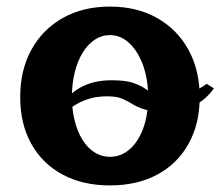

<svg xmlns="http://www.w3.org/2000/svg" viewBox="-20 -538 663 577"><path d="M310.4 19.2Q228.2 19.2 167.7 -13.6Q107.1 -46.3 73.9 -106.1Q40.7 -165.8 40.7 -246.2Q40.7 -327.4 74.4 -388.7Q108.1 -449.9 168.9 -484.1Q229.7 -518.2 310.4 -518.2Q391.3 -518.2 451.8 -484.1Q512.4 -449.9 546.2 -388.7Q580.1 -327.4 580.1 -246.2Q580.1 -165.8 546.8 -106.1Q513.6 -46.3 453.2 -13.6Q392.8 19.2 310.4 19.2ZM310.4 -66.7Q336 -66.7 357 -79.9Q378 -93.1 393.4 -117.3Q408.9 -141.5 417.1 -174.3Q425.3 -207.2 425.3 -246.2Q425.3 -285.2 416.9 -318.9Q408.4 -352.6 392.9 -378.1Q377.3 -403.7 356.4 -418.1Q335.6 -432.5 310.4 -432.5Q285.5 -432.5 264.6 -418.6Q243.7 -404.7 228.3 -379.5Q212.9 -354.3 204.6 -320.6Q196.2 -286.9 196.2 -247.1Q196.2 -207.8 204.6 -174.7Q212.9 -141.7 228.1 -117.5Q243.2 -93.3 264.3 -80Q285.3 -66.7 310.4 -66.7ZM476 -202Q436.3 -202 414.2 -209.1Q392.2 -216.2 377.7 -225.4Q363.3 -234.6 346.6 -241.6Q330 -248.6 300.9 -248.6Q288 -248.6 271.1 -246.4Q254.1 -244.1 233.9 -236.4Q213.8 -228.6 189.6 -212.1L167.7 -225.2Q192.6 -261.3 229.4 -279Q266.2 -296.8 315.2 -296.8Q356 -296.8 377.8 -289.6Q399.7 -282.5 413.7 -273.1Q427.7 -263.6 443.8 -256.5Q459.9 -249.4 489 -249.4Q499.5 -249.4 517.1 -251.7Q534.7 -254 556.6 -261.8Q578.4 -269.6 601.2 -286.1L622.8 -272.5Q597.7 -236.7 560.5 -219.3Q523.4 -202 476 -202Z"/></svg>

Font: Russolo 10pt ExtraLight
Style: Regular
Weight: 200
Designer: Micah Stupak-Hahn
Version: Version 1.000